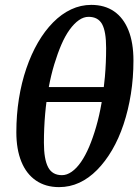

<svg xmlns="http://www.w3.org/2000/svg" viewBox="-20 -753 567 787"><path d="M222 14Q167 14 127.5 -13Q88 -40 67.5 -90.5Q47 -141 47 -211Q47 -282 57.5 -348Q68 -414 88 -472.5Q108 -531 135.5 -578.5Q163 -626 197.5 -661Q232 -696 271.5 -714.5Q311 -733 354 -733Q409 -733 447.5 -706.5Q486 -680 506.5 -629Q527 -578 527 -505Q527 -434 516.5 -368Q506 -302 486.5 -243.5Q467 -185 439.5 -138Q412 -91 378 -56.5Q344 -22 305 -4Q266 14 222 14ZM234 -35Q254 -35 274 -49Q294 -63 312 -89Q330 -115 345.5 -151.5Q361 -188 374 -233Q387 -278 396 -329.5Q405 -381 410 -438.5Q415 -496 415 -556Q415 -624 398.5 -654Q382 -684 343 -684Q323 -684 303.5 -670.5Q284 -657 265.5 -631.5Q247 -606 231.5 -570Q216 -534 202.5 -489.5Q189 -445 179.5 -393.5Q170 -342 165 -285Q160 -228 160 -168Q160 -101 177 -68Q194 -35 234 -35ZM115 -335V-396H455V-335Z"/></svg>

Font: Source Serif 4 18pt SemiBold
Style: Italic
Weight: 600
Italic angle: -12°
Designer: Frank Grießhammer
Foundry: Adobe Systems Incorporated
Version: Version 4.004;hotconv 1.0.116;makeotfexe 2.5.65601